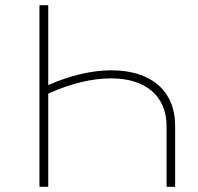

<svg xmlns="http://www.w3.org/2000/svg" viewBox="-20 -720 763 740"><path d="M409 -449C334 -449 249 -429 166 -392V-700H132V0H166V-359C251 -398 335 -418 408 -418C542 -418 622 -349 622 -234V0H655V-236C655 -369 563 -449 409 -449Z"/></svg>

Font: Talent ExtraLight
Style: Regular
Weight: 200
Designer: Mike Powis
Version: Version 1.001;hotconv 1.0.109;makeotfexe 2.5.65596